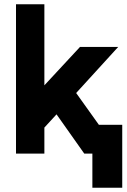

<svg xmlns="http://www.w3.org/2000/svg" viewBox="-20 -720 593 900"><path d="M55 0H188V-122L245 -184L375 0H540L337 -284L534 -500H355L188 -320V-700H55ZM413 160H553V-135H413Z"/></svg>

Font: Unageo
Style: Bold
Weight: 700
Designer: Richard Sepsi
Foundry: Richard Sepsi
Version: Version 2.000